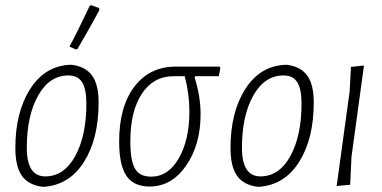

<svg xmlns="http://www.w3.org/2000/svg" viewBox="-20 -711 1469 738"><path d="M325 -689 331 -691 361 -680 362 -672Q331 -614 278 -523L271 -521L247 -532Q277 -587 325 -689ZM250 -462H256Q309 -455 334 -420.5Q359 -386 359 -317Q359 -178 303 -89Q247 0 149 7H143Q89 0 64 -35.5Q39 -71 39 -142Q39 -280 96 -369Q153 -458 250 -462ZM243 -421Q170 -421 126.5 -343.5Q83 -266 83 -143Q83 -33 154 -33Q226 -33 269 -111Q312 -189 312 -313Q312 -369 295.5 -395Q279 -421 243 -421Z M555 6Q494 6 466 -35Q438 -76 438 -167Q438 -301 496.5 -378Q555 -455 656 -455H824L827 -450L821 -418H730L728 -413Q751 -341 751 -271Q751 -155 695.5 -74.5Q640 6 555 6ZM561 -32Q627 -32 667.5 -103Q708 -174 708 -282Q708 -350 690 -418H646Q570 -418 525.5 -351Q481 -284 481 -168Q481 -93 499 -62.5Q517 -32 561 -32Z M1077 -462H1083Q1136 -455 1161 -420.5Q1186 -386 1186 -317Q1186 -178 1130 -89Q1074 0 976 7H970Q916 0 891 -35.5Q866 -71 866 -142Q866 -280 923 -369Q980 -458 1077 -462ZM1070 -421Q997 -421 953.5 -343.5Q910 -266 910 -143Q910 -33 981 -33Q1053 -33 1096 -111Q1139 -189 1139 -313Q1139 -369 1122.5 -395Q1106 -421 1070 -421Z M1379 -459 1331 -108 1326 -1 1274 4 1324 -360 1329 -454Z"/></svg>

Font: Alegreya Sans Light
Style: Italic
Weight: 300
Italic angle: -7°
Designer: Juan Pablo del Peral
Foundry: Huerta Tipografica
Version: Version 2.007